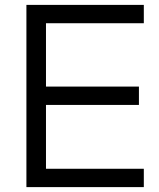

<svg xmlns="http://www.w3.org/2000/svg" viewBox="-20 -765 652 785"><path d="M88 -745H568V-670H168V-411H548V-336H168V-75H568V0H88Z"/></svg>

Font: Evergrow Sans 
Style: Regular
Weight: 400
Foundry: 10Web
Version: Version 1.000